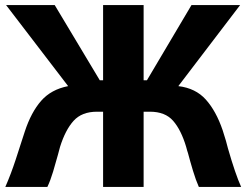

<svg xmlns="http://www.w3.org/2000/svg" viewBox="-20 -710 974 758"><path d="M387 -393V-690H547V-393H560L736 -690H928L684 -370Q752 -362 792.5 -317Q833 -272 859 -196Q867 -172 872 -154Q877 -136 880 -124Q909 -23 932 28H765Q753 1 742 -35.5Q731 -72 722 -106Q719 -114 715 -130Q695 -197 663.5 -233Q632 -269 572 -269H547V28H387V-269H363Q303 -269 270.5 -233Q238 -197 217 -130L209 -100Q200 -67 189.5 -32Q179 3 167 28H1Q23 -22 42 -80Q61 -138 64 -148L78 -191Q103 -267 142.5 -312Q182 -357 249 -370L4 -690H196L374 -393Z"/></svg>

Font: Gmarket Sans TTF Bold
Style: Regular
Weight: 700
Designer: Creative Director : Sungho Lee; Art Director : Kiwoong Choi; Project Manager : Sori Yang, Jongwook Yoon; Font Designer :
Foundry: Sandoll Inc.
Version: Version 1.000;hotconv 1.0.109;makeotfexe 2.5.65596